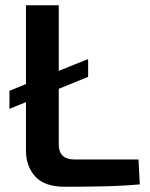

<svg xmlns="http://www.w3.org/2000/svg" viewBox="-20 -710 571 732"><path d="M316 -485V-417L16 -295V-364ZM204 -690V-160Q204 -131 219 -116.5Q234 -102 264 -102H508L513 -7Q445 -1 371.5 0.5Q298 2 226 2Q150 2 114.5 -37Q79 -76 79 -136V-690Z"/></svg>

Font: Exo 2 SemiBold
Style: Regular
Weight: 600
Designer: Natanael Gama
Foundry: Natanael Gama
Version: Version 2.010